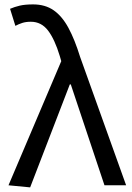

<svg xmlns="http://www.w3.org/2000/svg" viewBox="-20 -829 592 859"><path d="M114.9 9.3 18 0 254.1 -555.4 247.5 -578.3Q224.8 -653.3 194.8 -692.5Q164.8 -731.7 118 -731.7Q95.8 -731.7 79.6 -726.4Q63.3 -721.1 48.8 -713.3L25 -789.6Q44.9 -798.2 68.5 -803.8Q92.1 -809.3 128 -809.3Q182.2 -809.3 220 -783Q257.8 -756.7 286.1 -704.5Q314.4 -652.3 338.4 -574.4L544.3 0H447.4L296.7 -451.3H292.3Z"/></svg>

Font: Noto Sans KR Thin
Style: Regular
Weight: 100
Designer: Ryoko NISHIZUKA 西塚涼子 (kana, bopomofo & ideographs); Paul D. Hunt (Latin, Greek & Cyrillic); Sandoll Communications 산돌커뮤니
Foundry: Adobe
Version: Version 2.004-H2;hotconv 1.0.118;makeotfexe 2.5.65603